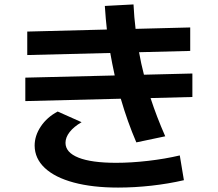

<svg xmlns="http://www.w3.org/2000/svg" viewBox="-20 -806 978 863"><path d="M135.7 -151.4Q135.7 -196.3 163.6 -237.8Q191.4 -279.3 239.3 -304.7L346.7 -256.8Q311.5 -236.3 293 -212.4Q274.4 -188.5 274.4 -164.1Q274.4 -120.6 332.8 -97.4Q391.1 -74.2 502 -74.2Q569.3 -74.2 645.8 -83Q722.2 -91.8 788.1 -107.4L806.6 3.9Q737.3 20 660.6 28.6Q584 37.1 510.7 37.1Q396 37.1 311.5 14.4Q227.1 -8.3 181.6 -50.8Q136.2 -93.3 135.7 -151.4ZM93.8 -457 495.6 -466.8Q483.4 -522.9 475.6 -567.9L102.5 -558.6V-664.1L460.4 -673.3Q455.1 -719.2 451.2 -779.3L580.1 -786.1Q583 -727.1 589.4 -676.3L835 -682.6V-577.1L605 -571.3Q613.8 -521 627 -470.2L844.7 -475.6V-370.1L656.7 -365.2Q684.1 -281.2 722.7 -193.4L592.8 -166Q553.2 -257.8 522.9 -362.3L93.8 -351.6Z"/></svg>

Font: Pretendard JP
Style: Bold
Weight: 700
Designer: Base glyphs from Inter by Rasmus Andersson; Hangeul glyphs from Noto Sans CJK(Source Han Sans) by Jang Soo-young and Kan
Foundry: Kil Hyung-jin
Version: Version 1.309